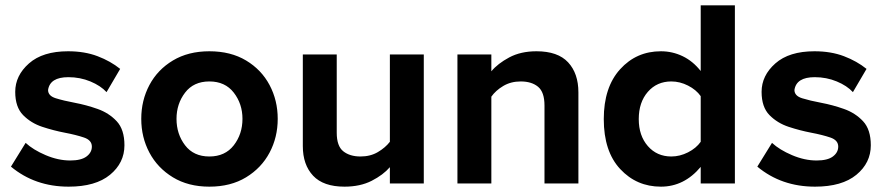

<svg xmlns="http://www.w3.org/2000/svg" viewBox="-20 -687 3312 719"><path d="M237 12Q111 12 21 -63L76 -152Q104 -126 151 -106Q198 -86 243 -86Q284 -86 304 -101Q324 -116 324 -138Q324 -162 294.5 -172Q265 -182 223 -190Q181 -198 138.5 -212Q96 -226 66.5 -256Q37 -286 37 -343Q37 -404 88.5 -449.5Q140 -495 235 -495Q297 -495 345.5 -476.5Q394 -458 430 -429L379 -342Q357 -366 318.5 -382Q280 -398 236 -398Q167 -398 160 -350Q160 -328 189 -319Q218 -310 260.5 -302Q303 -294 345.5 -279Q388 -264 417 -233Q446 -202 446 -143Q446 -77 392 -32.5Q338 12 237 12Z M764 12Q685 12 627.5 -23Q570 -58 539.5 -115.5Q509 -173 509 -242Q509 -311 539.5 -368.5Q570 -426 627.5 -460.5Q685 -495 764 -495Q844 -495 901.5 -460.5Q959 -426 989.5 -368.5Q1020 -311 1020 -242Q1020 -173 989.5 -115.5Q959 -58 901.5 -23Q844 12 764 12ZM764 -101Q823 -101 855.5 -143Q888 -185 888 -242Q888 -298 855.5 -340Q823 -382 764 -382Q705 -382 673 -340Q641 -298 641 -242Q641 -185 673 -143Q705 -101 764 -101Z M1567 0H1440V-61Q1415 -32 1372 -10Q1329 12 1270 12Q1191 12 1152.5 -29Q1114 -70 1114 -140V-483H1241V-190Q1241 -140 1265.5 -120.5Q1290 -101 1330 -101Q1367 -101 1395 -117.5Q1423 -134 1440 -156V-483H1567Z M2146 0H2019V-292Q2019 -342 1995 -362Q1971 -382 1930 -382Q1893 -382 1864.5 -365Q1836 -348 1820 -325V0H1693V-483H1820V-420Q1844 -449 1887 -472Q1930 -495 1989 -495Q2069 -495 2107.5 -453.5Q2146 -412 2146 -341Z M2732 0H2604V-62Q2542 12 2455 12Q2364 12 2302.5 -54Q2241 -120 2241 -241Q2241 -360 2302 -427.5Q2363 -495 2455 -495Q2498 -495 2536.5 -476.5Q2575 -458 2604 -421V-667H2732ZM2494 -101Q2526 -101 2556.5 -116.5Q2587 -132 2604 -156V-327Q2587 -351 2556.5 -366.5Q2526 -382 2494 -382Q2440 -382 2406 -343Q2372 -304 2372 -241Q2372 -179 2406 -140Q2440 -101 2494 -101Z M3032 12Q2906 12 2816 -63L2871 -152Q2899 -126 2946 -106Q2993 -86 3038 -86Q3079 -86 3099 -101Q3119 -116 3119 -138Q3119 -162 3089.5 -172Q3060 -182 3018 -190Q2976 -198 2933.5 -212Q2891 -226 2861.5 -256Q2832 -286 2832 -343Q2832 -404 2883.5 -449.5Q2935 -495 3030 -495Q3092 -495 3140.5 -476.5Q3189 -458 3225 -429L3174 -342Q3152 -366 3113.5 -382Q3075 -398 3031 -398Q2962 -398 2955 -350Q2955 -328 2984 -319Q3013 -310 3055.5 -302Q3098 -294 3140.5 -279Q3183 -264 3212 -233Q3241 -202 3241 -143Q3241 -77 3187 -32.5Q3133 12 3032 12Z"/></svg>

Font: UN Bangla
Style: Bold
Weight: 700
Designer: Desinged by Rajon, Unicode developed by Rashed (IMGN)
Version: Version 2.001;March 19, 2023;FontCreator 14.0.0.2901 64-bit